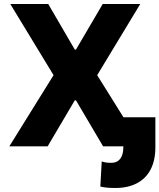

<svg xmlns="http://www.w3.org/2000/svg" viewBox="-20 -727 792 954"><path d="M351.6 -480.5H357.4L490.2 -707H676.8L462.9 -353.5L593.3 -144.5H752V4.9Q752 69.8 728.3 115.2Q704.6 160.6 659.9 183.8Q615.2 207 553.7 207Q531.7 207 514.6 205.6Q497.6 204.1 478.5 200.2L485.4 75.2Q497.6 79.1 507.8 80.6Q518.1 82 534.2 82Q562 82 577.4 62Q592.8 42 592.8 4.9V0H492.2L357.4 -228.5H351.6L216.8 0H26.4L246.1 -353.5L31.2 -707H219.7Z"/></svg>

Font: Pretendard JP ExtraBold
Style: Regular
Weight: 800
Designer: Base glyphs from Inter by Rasmus Andersson; Hangeul glyphs from Noto Sans CJK(Source Han Sans) by Jang Soo-young and Kan
Foundry: Kil Hyung-jin
Version: Version 1.309